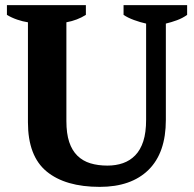

<svg xmlns="http://www.w3.org/2000/svg" viewBox="-20 -720 755 749"><path d="M7 -700H315V-662Q282 -641 239 -633V-248Q239 -199 250 -166Q261 -133 282 -112.5Q303 -92 332.5 -83Q362 -74 399 -74Q432 -74 459.5 -83.5Q487 -93 507.5 -114Q528 -135 539 -169Q550 -203 550 -253V-628Q527 -633 502.5 -642Q478 -651 462 -662V-700H710V-662Q692 -649 670 -641Q648 -633 627 -628V-252Q627 -124 559.5 -57.5Q492 9 369 9Q235 9 162 -51Q89 -111 89 -243V-633Q69 -636 47 -643.5Q25 -651 7 -662Z"/></svg>

Font: PT Serif
Style: Bold
Weight: 700
Designer: A.Korolkova, O.Umpeleva, V.Yefimov
Foundry: ParaType Ltd
Version: Version 1.000W OFL; ttfautohint (v1.6)